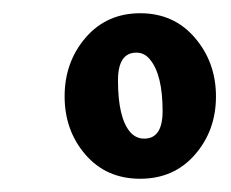

<svg xmlns="http://www.w3.org/2000/svg" viewBox="-20 -623 349 290"><path d="M225.6 -455.1Q225.6 -510.3 206.5 -533.2Q198.2 -543.5 186 -543.5Q158.2 -543.5 158.2 -501.5Q158.2 -444.8 176.8 -423.3Q185.5 -413.6 197.8 -413.6Q225.6 -413.6 225.6 -455.1ZM191.9 -603Q242.7 -603 274.4 -565.9Q306.2 -528.8 306.2 -477.3Q306.2 -425.8 274.4 -389.4Q242.7 -353 191.7 -353Q140.6 -353 109.1 -389.4Q77.6 -425.8 77.6 -477.5Q77.6 -529.3 109.4 -566.2Q141.1 -603 191.9 -603Z"/></svg>

Font: Rachana
Style: Bold
Weight: 700
Designer: Hussain KH
Foundry: Hussain KH, Rajeesh K Nambiar, Santhosh Thottingal, Swathanthra Malayalam Computing (http://smc.org.in)
Version: Version 7.0.0+20221109